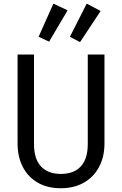

<svg xmlns="http://www.w3.org/2000/svg" viewBox="-20 -999 655 1031"><path d="M541 -706.2V-228.7Q541 -157.4 512.3 -103.1Q483.6 -48.7 430.8 -18.5Q377.9 11.8 306.7 11.8Q233.8 11.8 181.8 -18.7Q129.7 -49.2 102.1 -103.3Q74.4 -157.4 74.4 -228.7V-706.2H162.6V-225.6Q162.6 -145.1 200.3 -105.1Q237.9 -65.1 306.7 -65.1Q375.9 -65.1 413.6 -105.1Q451.3 -145.1 451.3 -225.6V-706.2ZM187.2 -801.5 266.7 -979.5 343.1 -943.6 243.6 -775.4ZM355.4 -801.5 445.6 -979.5 520.5 -940 409.7 -772.8Z"/></svg>

Font: FiraCode Nerd Font
Style: Regular
Weight: 400
Designer: Carrois Corporate, Edenspiekermann AG, Nikita Prokopov
Foundry: Carrois Corporate, Edenspiekermann AG, Nikita Prokopov
Version: Version 6.002;Nerd Fonts 2.2.2